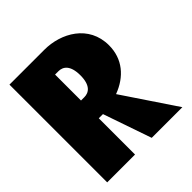

<svg xmlns="http://www.w3.org/2000/svg" viewBox="-215 -985 1146 1146"><g transform="rotate(-45 357.5 -412.5)"><path d="M275.2 -456V-675H303.1C342.2 -675 379.1 -650 379.1 -565C379.1 -481 342.2 -456 303.1 -456ZM40.2 -825V0H275.2V-306H310.5L416.1 0H674.8L450.1 -335.1C557.3 -375.2 626.6 -455.9 626.6 -571C626.6 -742 475.3 -825 334.8 -825Z"/></g></svg>

Font: Blink
Style: Wide
Weight: 400
Designer: Mew Too
Foundry: Cannot Into Space Fonts
Version: Version 001.000